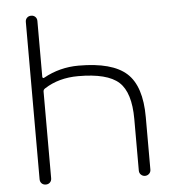

<svg xmlns="http://www.w3.org/2000/svg" viewBox="-52 -778 750 827"><g transform="rotate(-5 322.5 -365.0)"><path d="M88 -25V-705Q88 -716 95 -723Q102 -730 113 -730Q124 -730 131 -723Q138 -716 138 -705V-463Q138 -460 141 -458.5Q144 -457 146 -459Q216 -498 298 -498Q443 -498 505 -442Q567 -386 567 -252V-25Q567 -14 559.5 -7Q552 0 542 0Q532 0 524.5 -7Q517 -14 517 -25V-248Q517 -363 467.5 -408Q418 -453 292 -453Q208 -453 146 -413Q138 -408 138 -400V-25Q138 -14 131 -7Q124 0 113 0Q102 0 95 -7Q88 -14 88 -25Z"/></g></svg>

Font: Rounded Mplus 1c Light
Style: Regular
Weight: 300
Version: Version 1.059.20150529